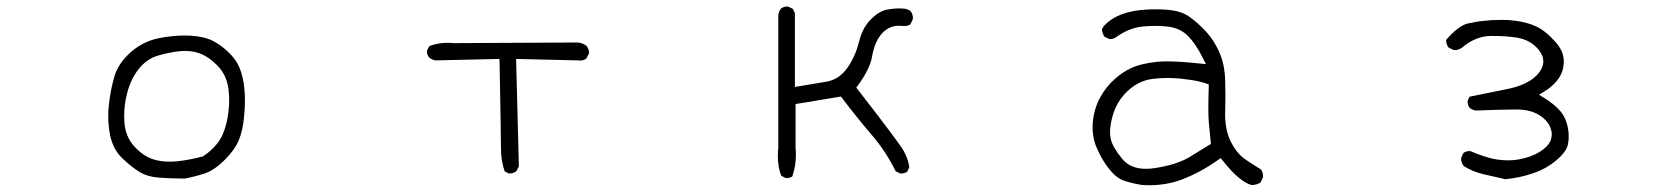

<svg xmlns="http://www.w3.org/2000/svg" viewBox="-20 -543 5040 576"><path d="M488.3 -58.1Q462.9 -58.1 441.4 -64.5Q409.7 -74.2 382.8 -104Q355 -134.3 353 -180.2Q352.5 -187 352.5 -194.3Q352.5 -229.5 361.3 -263.2Q371.6 -303.7 394.5 -334Q418.9 -365.7 453.1 -376Q484.4 -385.3 517.1 -389.2Q526.9 -390.1 532.2 -390.1Q548.3 -390.1 559.3 -388.2Q570.3 -386.2 581.8 -381.8Q593.3 -377.4 606 -368.7Q620.1 -358.9 633.3 -345.2Q660.2 -317.4 665.5 -274.9Q667.5 -259.8 667.5 -243.2Q667.5 -217.3 662.6 -189Q653.8 -142.1 634.3 -115.7Q614.3 -89.8 589.8 -74.7L588.4 -73.7Q548.3 -63 511.2 -59.1Q499.5 -58.1 488.3 -58.1ZM712.4 -194.3Q714.8 -220.2 714.8 -239.5Q714.8 -258.8 713.6 -271.7Q712.4 -284.7 710.9 -294.9Q705.1 -329.1 692.9 -351.6Q683.6 -368.2 668.5 -383.3Q645.5 -406.2 619.6 -419.9Q594.7 -433.1 552.7 -436Q543.5 -436.5 534.2 -436.5Q498.5 -436.5 457.5 -428.7Q402.3 -417.5 363.3 -377.9Q333.5 -348.6 323.2 -313.5Q311 -272 306.2 -225.1Q304.7 -210 304.7 -194.8Q304.7 -165 310.5 -136.2Q319.8 -94.7 345.2 -69.8Q372.6 -43.5 397 -28.1Q421.4 -12.7 457.8 -10Q494.1 -7.3 534.7 -7.3Q564.9 -13.2 593.8 -22.5Q622.6 -31.7 655.3 -64.5Q684.1 -93.3 696.3 -122.1Q708.5 -150.9 712.4 -194.3Z M1508.3 -22.5Q1520.5 -22.5 1529.3 -29.8L1536.6 -43.9L1528.3 -366.2L1714.8 -361.8Q1717.8 -361.3 1720.2 -361.3Q1722.7 -361.3 1725.6 -361.8Q1732.9 -362.8 1738.8 -367.2L1746.6 -381.8Q1747.1 -382.8 1747.1 -383.8Q1747.1 -396 1739.7 -405.3Q1728 -414.1 1713.4 -415.5L1340.3 -413.6Q1331.1 -414.6 1323.2 -414.6Q1293.5 -414.6 1268.1 -404.8L1261.2 -391.6Q1260.7 -390.6 1260.7 -387.2Q1260.7 -383.8 1262.5 -378.9Q1264.2 -374 1268.1 -370.1Q1275.9 -363.3 1287.1 -361.8L1478.5 -366.2Q1482.9 -137.7 1482.9 -98.9Q1482.9 -60.1 1494.1 -28.8L1506.3 -22.9Q1507.3 -22.5 1508.3 -22.5Z M2338.9 -8.8Q2349.6 -8.8 2356.9 -13.7Q2367.7 -44.4 2367.7 -79.1Q2367.7 -88.4 2366.7 -98.1V-231Q2405.3 -236.8 2432.4 -241.7Q2459.5 -246.6 2502.9 -253.4Q2548.3 -192.9 2592.8 -141.1Q2637.7 -89.4 2667 -29.3L2680.2 -22.9Q2681.6 -22.5 2682.6 -22.5Q2693.8 -22.5 2701.7 -27.8L2708 -41.5Q2704.1 -67.9 2689.9 -92.3Q2675.8 -116.7 2548.8 -280.3L2554.7 -288.1Q2589.8 -336.4 2596.2 -373.5Q2604.5 -421.4 2629.4 -446.3Q2649.4 -465.8 2677.2 -465.8Q2682.6 -465.8 2686.5 -465.3Q2690.4 -464.8 2692.4 -464.8Q2703.6 -464.8 2711.4 -470.2L2718.3 -484.9Q2718.8 -486.3 2718.8 -489.7Q2718.8 -493.2 2717.3 -498.8Q2715.8 -504.4 2711.9 -509.3Q2704.1 -515.6 2692.9 -517.1Q2686 -517.6 2681.2 -517.6Q2676.3 -517.6 2670.4 -517.6Q2655.3 -517.1 2638.7 -513.7Q2615.2 -508.3 2591.3 -483.6Q2567.4 -459 2557.6 -419.4Q2546.4 -374.5 2523.4 -341.3Q2499 -305.7 2461.4 -298.3Q2429.2 -292.5 2364.7 -282.2V-503.9L2358.4 -516.6L2345.2 -522.9Q2343.8 -523.4 2340.3 -523.4Q2336.9 -523.4 2332 -522Q2327.1 -520.5 2322.8 -517.1Q2316.4 -508.8 2314.9 -498V-100.1Q2313.5 -86.4 2313.5 -74.7Q2313.5 -42 2323.7 -15.6L2336.4 -9.3Q2337.9 -8.8 2338.9 -8.8Z M3443.8 -38.6Q3430.2 -36.6 3417 -36.6Q3371.1 -36.6 3346.7 -66.4Q3318.8 -100.1 3312.5 -125Q3310.1 -134.8 3310.1 -146.5Q3310.1 -166 3317.4 -193.8Q3329.1 -237.3 3361.8 -269Q3395.5 -300.8 3437 -306.2Q3459 -309.1 3480.2 -309.1Q3501.5 -309.1 3518.8 -307.4Q3536.1 -305.7 3549.3 -303.7Q3576.2 -299.8 3597.2 -293L3606.4 -289.6Q3605 -242.7 3605 -218.3Q3605 -193.8 3606.4 -175Q3607.9 -156.2 3612.8 -111.3L3544.4 -69.3Q3505.4 -47.9 3443.8 -38.6ZM3307.1 -426.3Q3308.6 -425.8 3312.3 -425.8Q3315.9 -425.8 3320.8 -427.5Q3325.7 -429.2 3330.6 -433.1Q3367.2 -459 3407.7 -463.4Q3427.2 -465.3 3445.8 -465.3Q3464.4 -465.3 3481.9 -463.4Q3521 -459 3544.9 -434.1Q3567.4 -411.1 3586.9 -372.1L3597.7 -350.6L3573.7 -353Q3517.6 -358.9 3481.4 -358.9Q3463.4 -358.9 3450.2 -357.4Q3401.9 -352.5 3370.6 -337.4Q3348.1 -326.7 3326.2 -307.6Q3298.3 -283.7 3280 -249.8Q3261.7 -215.8 3258.3 -174.8Q3257.8 -167 3257.8 -157.2Q3257.8 -147.5 3259.8 -135.3Q3262.7 -115.7 3271 -97.7Q3287.6 -59.6 3310.1 -32.7Q3331.1 -7.3 3354.5 0Q3380.9 8.3 3408.7 12.2Q3418 12.7 3427.2 12.7Q3480 12.7 3525.4 -4.4Q3580.6 -25.4 3631.8 -61.5L3642.1 -68.8L3649.9 -59.1Q3698.7 2.4 3734.9 12.2Q3750.5 11.7 3761.2 4.9L3768.6 -9.8Q3769 -13.2 3769 -15.6Q3769 -26.9 3762.7 -34.7Q3743.7 -46.4 3729.5 -55.7Q3715.3 -64.9 3712.4 -67.4Q3688 -85.9 3671.6 -119.6Q3655.3 -153.3 3655.3 -201.7Q3655.3 -205.6 3655.8 -220.2Q3656.2 -234.9 3656.2 -259.3Q3656.2 -283.7 3655.5 -303.2Q3654.8 -322.8 3652.3 -337.4Q3644.5 -384.8 3615.2 -426.8Q3602.5 -444.8 3586.4 -460.4Q3555.7 -490.2 3534.2 -501Q3513.2 -511.2 3481.4 -513.7Q3464.8 -515.1 3447.8 -515.1Q3430.7 -515.1 3418.5 -514.2Q3406.2 -513.2 3399.4 -512.5Q3392.6 -511.7 3386.2 -510.7Q3379.9 -509.8 3374 -508.3Q3328.1 -498.5 3300.3 -473.6Q3287.6 -462.4 3285.6 -453.6Q3287.6 -442.4 3293 -433.1Z M4684.6 -153.8Q4679.2 -188.5 4660.6 -210Q4644.5 -229 4615.2 -247.6L4597.2 -258.8Q4619.1 -272.5 4623 -275.1Q4627 -277.8 4630.4 -280.8Q4664.6 -308.1 4669.9 -342.3Q4671.4 -350.1 4671.4 -360.1Q4671.4 -370.1 4668 -381.3Q4662.1 -399.4 4647.5 -416Q4616.2 -451.2 4588.1 -463.9Q4560.1 -476.6 4527.3 -480.5Q4505.9 -483.4 4487.5 -483.4Q4469.2 -483.4 4457.5 -482.7Q4445.8 -481.9 4436.5 -481Q4427.2 -480 4418 -479Q4400.4 -476.1 4383.8 -472.7Q4355 -465.8 4318.4 -423.3Q4318.4 -423.3 4318.4 -422.9Q4318.4 -409.7 4325.7 -400.4L4340.3 -393.1Q4341.8 -392.6 4345.5 -392.6Q4349.1 -392.6 4354.7 -394.3Q4360.4 -396 4365.7 -399.9Q4406.2 -434.1 4450.7 -435.1Q4456.5 -435.1 4462.4 -435.1Q4497.6 -435.1 4530.3 -430.2Q4572.8 -423.3 4597.2 -392.1Q4609.9 -376 4609.9 -359.4Q4609.9 -336.9 4589.4 -316.4Q4560.1 -287.1 4499.5 -275.4L4388.7 -252.9L4383.3 -241.7Q4382.8 -240.2 4382.8 -239.3Q4382.8 -227.1 4389.2 -219.2Q4397.5 -212.9 4407.7 -211.4Q4482.4 -214.4 4520 -214.4Q4529.3 -214.4 4536.6 -214.4Q4585.9 -212.9 4615.2 -184.1Q4629.9 -169.4 4633.8 -151.4Q4635.3 -146 4635.3 -142.1Q4635.3 -130.9 4631.8 -121.6Q4627.9 -111.3 4617.7 -101.6Q4590.8 -76.7 4546.4 -66.9Q4525.9 -62 4504.9 -62Q4473.6 -62 4445.6 -70.1Q4417.5 -78.1 4392.1 -89.4Q4390.6 -89.8 4389.6 -89.8Q4378.4 -89.8 4370.6 -84.5L4363.8 -69.8Q4363.3 -68.8 4363.3 -67.9Q4363.3 -55.2 4371.1 -44.9Q4397.9 -27.8 4429.9 -20.5Q4461.9 -13.2 4496.1 -5.4Q4538.1 -9.3 4577.1 -22.5Q4626.5 -38.6 4661.6 -73.7Q4681.2 -93.3 4684.1 -111.8Q4686 -122.1 4686 -127.4Q4686 -132.8 4686 -134.3Q4686 -135.7 4686 -138.2Q4686 -140.6 4685.8 -143.3Q4685.5 -146 4685.3 -148.7Q4685.1 -151.4 4684.6 -153.8Z"/></svg>

Font: NaikaiFont
Style: ExtraLight
Weight: 200
Version: Version 1.89